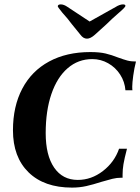

<svg xmlns="http://www.w3.org/2000/svg" viewBox="-20 -844 639 874"><path d="M39 -251Q39 -360 81.5 -440.5Q124 -521 203.5 -564Q283 -607 391 -607Q433 -607 460.5 -600.5Q488 -594 518 -582Q543 -573 559.5 -568.5Q576 -564 599 -564Q591 -533 586.5 -499.5Q582 -466 582 -450Q582 -434 583 -433H551Q548 -472 527 -504.5Q506 -537 472.5 -556Q439 -575 400 -575Q336 -575 288 -533.5Q240 -492 214 -416Q188 -340 188 -238Q188 -137 226.5 -81Q265 -25 334 -25Q396 -25 448.5 -65.5Q501 -106 522 -167H558Q546 -121 542 -96.5Q538 -72 538 -49V-35H532Q512 -35 491.5 -30Q471 -25 441 -16Q404 -4 373 3Q342 10 308 10Q181 10 110 -59.5Q39 -129 39 -251ZM346 -686 307 -734Q288 -760 264 -786Q243 -812 243 -815Q243 -824 257 -824Q271 -824 288 -812L388 -746L506 -812Q525 -824 540 -824Q551 -824 551 -817Q551 -811 518 -783Q488 -757 465 -734L412 -686Q392 -668 376 -668Q359 -668 346 -686Z"/></svg>

Font: Unna
Style: Bold Italic
Weight: 700
Italic angle: -8.05°
Designer: Jorge de Buen Unna
Foundry: Omnibus-Type
Version: Version 2.008